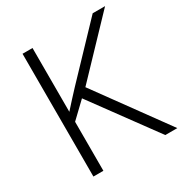

<svg xmlns="http://www.w3.org/2000/svg" viewBox="-166 -840 921 967"><g transform="rotate(-30 294.0 -357.0)"><path d="M588 0H518L247 -370L158 -285V0H100V-714H158V-343Q178 -366 200 -389.5Q222 -413 244 -437L508 -714H580L290 -410Z"/></g></svg>

Font: BC Sans Light
Style: Regular
Weight: 300
Designer: Monotype Design Team
Foundry: Monotype Imaging Inc.
Version: Version 2.000;GOOG;noto-source:20170915:90ef993387c0